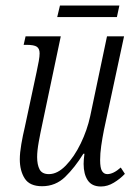

<svg xmlns="http://www.w3.org/2000/svg" viewBox="-20 -668 494 698"><path d="M347 10Q314 10 299 -12.5Q284 -35 284 -72Q284 -87 287 -109H283Q252 -59 217 -25Q182 9 133 9Q88 9 70 -19Q52 -47 52 -89Q52 -112 57.5 -144Q63 -176 70 -205L113 -406Q118 -429 121 -446Q124 -463 124 -474Q124 -491 114 -498Q104 -505 76 -505H66L73 -536H201L134 -218Q127 -186 121 -153Q115 -120 115 -97Q115 -69 124 -52Q133 -35 158 -35Q189 -35 219.5 -66.5Q250 -98 273.5 -146.5Q297 -195 308 -246L369 -536H431L358 -196Q352 -166 348 -138Q344 -110 344 -86Q344 -57 351 -46Q358 -35 370 -35Q392 -35 419 -59L434 -36Q417 -18 394 -4Q371 10 347 10ZM188 -606 198 -648H414L405 -606Z"/></svg>

Font: Noto Serif ExtraCondensed Light
Style: Italic
Weight: 300
Width: 2
Italic angle: -12°
Designer: Monotype Design Team
Foundry: Monotype Imaging Inc.
Version: Version 2.014; ttfautohint (v1.8.4.7-5d5b)